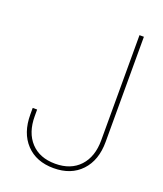

<svg xmlns="http://www.w3.org/2000/svg" viewBox="-136 -818 778 917"><g transform="rotate(20 252.5 -359.5)"><path d="M245.1 9.8Q156.7 9.8 105.2 -44.9Q53.7 -99.6 53.7 -193.4V-226.6H76.2V-193.4Q76.2 -109.4 121.1 -61Q166 -12.7 245.1 -12.7Q324.2 -12.7 369.1 -61Q414.1 -109.4 414.1 -193.4V-727.5H436.5V-193.4Q436.5 -99.6 385 -44.9Q333.5 9.8 245.1 9.8Z"/></g></svg>

Font: Inter Display Thin
Style: Regular
Weight: 100
Designer: Rasmus Andersson
Foundry: rsms
Version: Version 4.000;git-a52131595